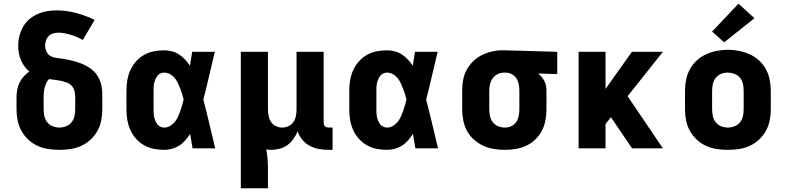

<svg xmlns="http://www.w3.org/2000/svg" viewBox="-20 -799 4240 1034"><path d="M300 8Q270 8 240 3.5Q210 -1 182.5 -13.5Q155 -26 132.5 -47Q110 -68 95.5 -94Q81 -120 75 -150Q69 -180 69 -210V-275Q69 -295 72.5 -315Q76 -335 85 -353.5Q94 -372 107.5 -387Q121 -402 138 -414Q123 -426 111.5 -442Q100 -458 92.5 -476Q85 -494 81.5 -513.5Q78 -533 78 -552Q78 -579 84.5 -605Q91 -631 104 -654Q117 -677 137 -694.5Q157 -712 181.5 -723Q206 -734 232 -738.5Q258 -743 285 -743Q338 -743 390 -729Q442 -715 490 -692L426 -584Q411 -592 395.5 -599Q380 -606 363.5 -611Q347 -616 330 -619.5Q313 -623 296 -623Q282 -623 268 -619.5Q254 -616 243.5 -606Q233 -596 228 -582Q223 -568 223 -554Q223 -537 230.5 -521Q238 -505 252.5 -497Q267 -489 284 -487Q301 -485 317.5 -482.5Q334 -480 350.5 -476.5Q367 -473 383 -468.5Q399 -464 415 -458Q431 -452 445.5 -444Q460 -436 473.5 -425.5Q487 -415 497 -402Q507 -389 514.5 -373.5Q522 -358 525.5 -341.5Q529 -325 530 -308.5Q531 -292 531 -275V-210Q531 -180 525 -150Q519 -120 504.5 -94Q490 -68 467.5 -47Q445 -26 417.5 -13.5Q390 -1 360 3.5Q330 8 300 8ZM300 -112Q318 -112 336 -119Q354 -126 365.5 -140.5Q377 -155 381 -173.5Q385 -192 385 -210V-275Q385 -291 381.5 -307.5Q378 -324 367 -336Q356 -348 340.5 -354Q325 -360 309 -363.5Q293 -367 276.5 -369Q260 -371 244 -373Q235 -364 229.5 -352Q224 -340 220.5 -327Q217 -314 216 -301Q215 -288 215 -275V-210Q215 -192 219 -173.5Q223 -155 234.5 -140.5Q246 -126 264 -119Q282 -112 300 -112Z M864 8Q836 8 808 2.5Q780 -3 755.5 -17Q731 -31 712 -52.5Q693 -74 681.5 -100Q670 -126 665.5 -154Q661 -182 661 -210V-310Q661 -338 665.5 -366Q670 -394 681.5 -420Q693 -446 712 -467.5Q731 -489 755.5 -503Q780 -517 808 -522.5Q836 -528 864 -528Q885 -528 906 -522.5Q927 -517 944.5 -505.5Q962 -494 976.5 -478.5Q991 -463 1003 -445Q1006 -464 1009 -482.5Q1012 -501 1015 -520H1137Q1121 -456 1106.5 -391.5Q1092 -327 1075 -263Q1092 -198 1107.5 -132Q1123 -66 1139 0H1017Q1014 -19 1010.5 -39Q1007 -59 1004 -78Q992 -60 978 -43.5Q964 -27 946 -15.5Q928 -4 907 2Q886 8 864 8ZM864 -112Q881 -112 895.5 -120.5Q910 -129 920.5 -141.5Q931 -154 938 -169Q945 -184 950.5 -199.5Q956 -215 960.5 -231Q965 -247 969 -263Q965 -278 960.5 -293.5Q956 -309 950 -324Q944 -339 937 -353.5Q930 -368 919.5 -380.5Q909 -393 894.5 -400.5Q880 -408 864 -408Q854 -408 844 -403.5Q834 -399 827.5 -390.5Q821 -382 817 -372.5Q813 -363 810.5 -352.5Q808 -342 807.5 -331.5Q807 -321 807 -310V-210Q807 -199 807.5 -188.5Q808 -178 810.5 -167.5Q813 -157 817 -147.5Q821 -138 827.5 -129.5Q834 -121 844 -116.5Q854 -112 864 -112Z M1277 215V-520H1423V-210Q1423 -192 1426.5 -174.5Q1430 -157 1439.5 -142.5Q1449 -128 1465.5 -120Q1482 -112 1500 -112Q1518 -112 1534.5 -120Q1551 -128 1560.5 -142.5Q1570 -157 1573.5 -174.5Q1577 -192 1577 -210V-520H1723V-140Q1723 -134 1724.5 -128.5Q1726 -123 1730 -119Q1734 -115 1739.5 -113.5Q1745 -112 1751 -112H1771V8H1751Q1724 8 1698 3.5Q1672 -1 1648.5 -13.5Q1625 -26 1608 -46.5Q1591 -67 1583 -92Q1574 -70 1560.5 -51Q1547 -32 1528 -18Q1509 -4 1486 2Q1463 8 1440 8Q1433 8 1426.5 7.5Q1420 7 1414 6Q1419 31 1421 56.5Q1423 82 1423 107V215Z M2064 8Q2036 8 2008 2.5Q1980 -3 1955.5 -17Q1931 -31 1912 -52.5Q1893 -74 1881.5 -100Q1870 -126 1865.5 -154Q1861 -182 1861 -210V-310Q1861 -338 1865.5 -366Q1870 -394 1881.5 -420Q1893 -446 1912 -467.5Q1931 -489 1955.5 -503Q1980 -517 2008 -522.5Q2036 -528 2064 -528Q2085 -528 2106 -522.5Q2127 -517 2144.5 -505.5Q2162 -494 2176.5 -478.5Q2191 -463 2203 -445Q2206 -464 2209 -482.5Q2212 -501 2215 -520H2337Q2321 -456 2306.5 -391.5Q2292 -327 2275 -263Q2292 -198 2307.5 -132Q2323 -66 2339 0H2217Q2214 -19 2210.5 -39Q2207 -59 2204 -78Q2192 -60 2178 -43.5Q2164 -27 2146 -15.5Q2128 -4 2107 2Q2086 8 2064 8ZM2064 -112Q2081 -112 2095.5 -120.5Q2110 -129 2120.5 -141.5Q2131 -154 2138 -169Q2145 -184 2150.5 -199.5Q2156 -215 2160.5 -231Q2165 -247 2169 -263Q2165 -278 2160.5 -293.5Q2156 -309 2150 -324Q2144 -339 2137 -353.5Q2130 -368 2119.5 -380.5Q2109 -393 2094.5 -400.5Q2080 -408 2064 -408Q2054 -408 2044 -403.5Q2034 -399 2027.5 -390.5Q2021 -382 2017 -372.5Q2013 -363 2010.5 -352.5Q2008 -342 2007.5 -331.5Q2007 -321 2007 -310V-210Q2007 -199 2007.5 -188.5Q2008 -178 2010.5 -167.5Q2013 -157 2017 -147.5Q2021 -138 2027.5 -129.5Q2034 -121 2044 -116.5Q2054 -112 2064 -112Z M2699 8Q2669 8 2639 3Q2609 -2 2582 -14.5Q2555 -27 2532 -47.5Q2509 -68 2495 -94Q2481 -120 2475 -150Q2469 -180 2469 -210V-310Q2469 -339 2474 -367.5Q2479 -396 2492.5 -421.5Q2506 -447 2526.5 -467.5Q2547 -488 2572.5 -501Q2598 -514 2626.5 -521Q2655 -528 2683 -528Q2688 -528 2692 -528Q2696 -528 2700 -528L2981 -520V-400L2878 -403Q2888 -395 2897 -384.5Q2906 -374 2912 -362Q2918 -350 2920.5 -336.5Q2923 -323 2923 -310V-210Q2923 -180 2917.5 -151Q2912 -122 2898.5 -95.5Q2885 -69 2863 -48Q2841 -27 2814.5 -14.5Q2788 -2 2758.5 3Q2729 8 2699 8ZM2699 -112Q2717 -112 2733.5 -119.5Q2750 -127 2760 -142Q2770 -157 2773.5 -174.5Q2777 -192 2777 -210V-310Q2777 -327 2774 -344Q2771 -361 2762 -375.5Q2753 -390 2738 -398.5Q2723 -407 2706 -408H2700Q2699 -408 2697.5 -408Q2696 -408 2695 -408Q2677 -408 2660.5 -400Q2644 -392 2633.5 -377.5Q2623 -363 2619 -345.5Q2615 -328 2615 -310V-210Q2615 -192 2619 -173.5Q2623 -155 2634.5 -140.5Q2646 -126 2663 -119Q2680 -112 2699 -112Z M3096 0V-520H3241V-320L3383 -520H3550L3360 -281L3550 0H3384L3270 -168L3241 -131V0Z M3900 8Q3870 8 3840 3.5Q3810 -1 3782.5 -13.5Q3755 -26 3732.5 -47Q3710 -68 3695.5 -94Q3681 -120 3675 -150Q3669 -180 3669 -210V-310Q3669 -340 3675 -370Q3681 -400 3695.5 -426.5Q3710 -453 3732.5 -473.5Q3755 -494 3782.5 -506.5Q3810 -519 3840 -525Q3870 -531 3900 -531Q3930 -531 3960 -525Q3990 -519 4017.5 -506.5Q4045 -494 4067.5 -473.5Q4090 -453 4104.5 -426.5Q4119 -400 4125 -370Q4131 -340 4131 -310V-210Q4131 -180 4125 -150Q4119 -120 4104.5 -94Q4090 -68 4067.5 -47Q4045 -26 4017.5 -13.5Q3990 -1 3960 3.5Q3930 8 3900 8ZM3900 -112Q3918 -112 3936 -119Q3954 -126 3965.5 -140.5Q3977 -155 3981 -173.5Q3985 -192 3985 -210V-310Q3985 -329 3981 -347.5Q3977 -366 3965 -380.5Q3953 -395 3935 -401.5Q3917 -408 3899 -408Q3880 -408 3863 -401Q3846 -394 3834.5 -379.5Q3823 -365 3819 -346.5Q3815 -328 3815 -310V-210Q3815 -192 3819 -173.5Q3823 -155 3834.5 -140.5Q3846 -126 3864 -119Q3882 -112 3900 -112ZM3880 -571 3815 -629 3957 -779 4043 -701Z"/></svg>

Font: Iosevka Custom Heavy Extended
Style: Regular
Weight: 900
Width: 7
Monospace: yes
Designer: Belleve Invis
Foundry: Belleve Invis
Version: Version 11.2.4; ttfautohint (v1.8.4)